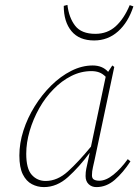

<svg xmlns="http://www.w3.org/2000/svg" viewBox="-20 -750 564 783"><path d="M87 -123Q87 -62 109.5 -37Q132 -12 166 -12Q214 -12 257 -51Q300 -90 351 -152L411 -437Q398 -450 384 -455Q370 -460 353 -460Q310 -460 270.5 -440Q231 -420 199 -387Q165 -353 140 -308.5Q115 -264 101 -216Q87 -168 87 -123ZM159 13Q133 13 110 1Q87 -11 73 -39Q59 -67 59 -116Q59 -166 75.5 -217.5Q92 -269 121.5 -316.5Q151 -364 189 -401.5Q227 -439 270.5 -461Q314 -483 358 -483Q398 -483 421 -457L438 -483L446 -477L366 -99Q363 -85 359 -68Q355 -51 355 -35Q355 -22 363.5 -17.5Q372 -13 385 -13Q412 -13 442.5 -37.5Q473 -62 501 -101L512 -92Q482 -46 448 -16.5Q414 13 373 13Q354 13 341.5 1Q329 -11 329 -32Q329 -49 332 -62.5Q335 -76 340 -99L346 -127Q303 -69 257.5 -28Q212 13 159 13ZM364 -585Q303 -585 271.5 -623Q240 -661 240 -726L255 -730Q261 -678 286.5 -645Q312 -612 369 -612Q418 -612 452 -643Q486 -674 509 -729L524 -724Q503 -659 461.5 -622Q420 -585 364 -585Z"/></svg>

Font: Source Serif Pro ExtraLight
Style: Italic
Weight: 200
Italic angle: -12°
Designer: Frank Grießhammer
Foundry: Adobe Systems Incorporated
Version: Version 3.001;hotconv 1.0.111;makeotfexe 2.5.65597